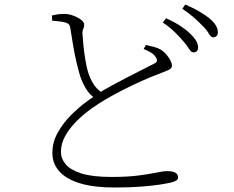

<svg xmlns="http://www.w3.org/2000/svg" viewBox="-20 -802 1040 854"><path d="M794 -620Q778 -639 756.5 -660Q735 -681 704 -702L719 -721Q756 -704 782.5 -686.5Q809 -669 825 -653Q845 -634 853 -619.5Q861 -605 861 -591Q861 -580 855.5 -574.5Q850 -569 841 -569Q830 -569 820.5 -585Q811 -601 794 -620ZM881 -687Q862 -707 842.5 -724Q823 -741 791 -763L804 -782Q841 -766 868 -750Q895 -734 912 -720Q932 -703 940.5 -688Q949 -673 949 -659Q949 -647 943 -641.5Q937 -636 928 -636Q918 -636 908.5 -653Q899 -670 881 -687ZM619 -584 629 -602Q647 -598 664 -593.5Q681 -589 692 -583Q709 -573 721 -558.5Q733 -544 739 -531Q745 -518 745 -510Q745 -497 727 -489.5Q709 -482 681 -471Q653 -461 610.5 -442Q568 -423 525 -401Q482 -379 450 -360Q422 -344 387.5 -319.5Q353 -295 322 -264.5Q291 -234 271 -199Q251 -164 251 -126Q251 -97 272 -71.5Q293 -46 342 -30.5Q391 -15 476 -15Q548 -15 597 -21.5Q646 -28 677 -34.5Q708 -41 724 -41Q737 -41 748 -38.5Q759 -36 765.5 -29.5Q772 -23 772 -12Q772 -4 763 1.5Q754 7 740 10Q723 14 691 19Q659 24 608.5 28Q558 32 487 32Q399 32 338 14Q277 -4 245 -38.5Q213 -73 213 -122Q213 -170 237 -212.5Q261 -255 296 -290Q331 -325 364.5 -349.5Q398 -374 416 -386Q443 -403 478 -422Q513 -441 548 -459Q583 -477 612.5 -492Q642 -507 660 -516Q674 -522 677 -528Q680 -534 675 -544Q668 -558 652.5 -567.5Q637 -577 619 -584ZM211 -733Q231 -738 243 -739Q255 -740 267 -740Q286 -740 306 -732.5Q326 -725 340 -714.5Q354 -704 354 -694Q355 -682 350.5 -674Q346 -666 347 -649Q348 -630 351 -600.5Q354 -571 359 -540Q364 -509 370 -487Q379 -456 394.5 -430Q410 -404 439 -387L404 -364Q378 -381 361.5 -409Q345 -437 336 -465Q328 -492 320 -526Q312 -560 305.5 -598.5Q299 -637 293 -675Q292 -686 287 -692.5Q282 -699 267 -703Q254 -706 238 -707.5Q222 -709 212 -710Z"/></svg>

Font: Early Summer Mincho VF
Style: Regular
Weight: 250
Designer: GuiWonder
Version: Version 1.002